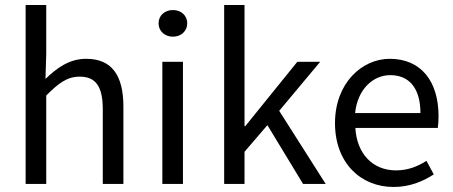

<svg xmlns="http://www.w3.org/2000/svg" viewBox="-20 -732 1803 764"><path d="M82 0H164V-352C213 -401 247 -427 297 -427C361 -427 389 -388 389 -297V0H471V-308C471 -432 425 -498 323 -498C256 -498 207 -462 161 -418L164 -518V-712H82Z M626 0H708V-486H626ZM668 -586C700 -586 725 -608 725 -639C725 -671 700 -692 668 -692C636 -692 611 -671 611 -639C611 -608 636 -586 668 -586Z M872 0H953V-128L1044 -234L1186 0H1276L1091 -291L1254 -486H1163L956 -230H953V-712H872Z M1546 12C1612 12 1664 -11 1706 -38L1677 -92C1641 -69 1602 -54 1556 -54C1463 -54 1400 -120 1394 -223H1722C1724 -235 1725 -253 1725 -270C1725 -409 1655 -498 1531 -498C1420 -498 1313 -401 1313 -242C1313 -83 1416 12 1546 12ZM1393 -282C1403 -378 1465 -433 1533 -433C1609 -433 1653 -380 1653 -282Z"/></svg>

Font: Giro Sans Regular
Style: Regular
Weight: 400
Designer: Paul D. Hunt
Foundry: Adobe Systems Incorporated
Version: Version 1.000;PS 1.0;hotconv 1.0.88;makeotf.lib2.5.647800